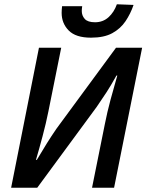

<svg xmlns="http://www.w3.org/2000/svg" viewBox="-20 -877 686 897"><path d="M32 0 162 -654H266L206 -356Q195 -301 179 -241Q163 -181 148 -130H152Q178 -174 199 -207.5Q220 -241 244 -276L522 -654H644L513 0H410L470 -298Q481 -354 496.5 -411.5Q512 -469 528 -524H524Q499 -479 478 -446.5Q457 -414 432 -378L154 0ZM405 -701Q334 -701 301 -734.5Q268 -768 268 -817Q268 -824 268.5 -831.5Q269 -839 270 -848H364Q363 -840 362.5 -835.5Q362 -831 362 -826Q362 -804 376 -788.5Q390 -773 424 -773Q461 -773 487 -796.5Q513 -820 526 -857L604 -854Q590 -813 566.5 -778Q543 -743 504.5 -722Q466 -701 405 -701Z"/></svg>

Font: Source Sans 3 Semibold
Style: Italic
Weight: 600
Italic angle: -11°
Designer: Paul D. Hunt
Foundry: Adobe
Version: Version 3.052;hotconv 1.1.0;makeotfexe 2.6.0